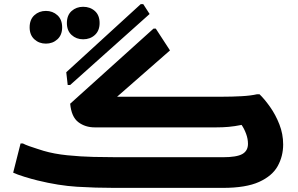

<svg xmlns="http://www.w3.org/2000/svg" viewBox="-20 -913 1449 933"><path d="M737 -774 806 -668 549 -443H1060Q1107 -443 1153 -445.5Q1199 -448 1229 -455H1241Q1265 -432 1292 -394Q1319 -356 1337.5 -309Q1356 -262 1356 -211Q1356 -154 1329.5 -106Q1303 -58 1239 -29Q1175 0 1063 0H535Q444 0 354.5 -5.5Q265 -11 163 -36Q134 -43 98.5 -54Q63 -65 44 -74L80 -216H91Q102 -210 121.5 -203Q141 -196 160.5 -190Q180 -184 192 -180Q243 -165 307 -158.5Q371 -152 434.5 -150.5Q498 -149 549 -149H1063Q1130 -149 1157.5 -164.5Q1185 -180 1185 -214Q1185 -238 1176 -262.5Q1167 -287 1154 -306Q1119 -299 1090.5 -296.5Q1062 -294 1029 -294H441Q394 -294 360.5 -319.5Q327 -345 321 -409L726 -774ZM302 -562 664 -893H676L707 -845L321 -500H309ZM384 -722Q351 -722 328 -743Q305 -764 305 -801Q305 -839 328 -859.5Q351 -880 384 -880Q418 -880 441 -859.5Q464 -839 464 -801Q464 -764 441 -743Q418 -722 384 -722ZM203 -701Q170 -701 147 -722Q124 -743 124 -780Q124 -818 147 -839Q170 -860 203 -860Q236 -860 259 -839Q282 -818 282 -780Q282 -743 259 -722Q236 -701 203 -701Z"/></svg>

Font: Kufam
Style: Bold Italic
Weight: 700
Italic angle: -11°
Designer: Artur Schmal
Foundry: Original Type
Version: Version 1.301; ttfautohint (v1.8.3)